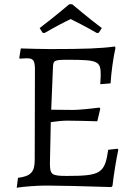

<svg xmlns="http://www.w3.org/2000/svg" viewBox="-20 -866 631 896"><path d="M188 -712C236 -740 282 -764 310 -777C337 -764 385 -739 432 -712L441 -713L455 -735C390 -784 317 -846 317 -846H303C303 -846 230 -784 165 -735L179 -713ZM529 -172 485 -167C469 -57 450 -45 292 -45C220 -45 213 -51 213 -105L217 -296C242 -300 273 -303 294 -303C333 -303 397 -301 434 -300L448 -359L444 -364C399 -358 344 -353 322 -353L219 -354L227 -548C228 -585 232 -587 297 -587C438 -587 450 -581 450 -516C450 -506 449 -485 448 -473L496 -477C499 -527 508 -594 519 -643L516 -649C450 -640 375 -637 216 -637C172 -637 111 -639 77 -640L70 -596L72 -592C82 -593 98 -594 106 -594C136 -594 143 -583 143 -540L142 -120C142 -63 124 -44 64 -36L58 10C97 4 155 0 197 0C252 0 380 3 500 7L505 1C511 -53 523 -125 532 -167Z"/></svg>

Font: Alegreya SC
Style: Regular
Weight: 400
Designer: Juan Pablo del Peral
Foundry: Huerta Tipografica
Version: Version 2.007;PS 002.007;hotconv 1.0.88;makeotf.lib2.5.64775